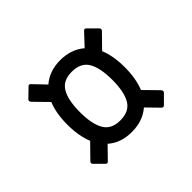

<svg xmlns="http://www.w3.org/2000/svg" viewBox="-97 -660 692 692"><g transform="rotate(-45 249.5 -314.0)"><path d="M113 -118Q107 -111 101 -117L68 -150Q62 -156 69 -163L120 -215Q103 -257 103 -314Q103 -372 120 -413L69 -465Q63 -472 68 -478L101 -510Q107 -517 113 -511L157 -465Q194 -497 249 -497Q305 -497 342 -465L385 -511Q391 -517 397 -511L430 -478Q436 -472 430 -465L379 -413Q396 -372 396 -314Q396 -257 379 -215L430 -163Q436 -156 431 -150L398 -117Q392 -112 386 -118L342 -163Q305 -131 249 -131Q193 -131 157 -163ZM249 -190Q295 -190 313.5 -221.5Q332 -253 332 -314Q332 -375 313.5 -406.5Q295 -438 249 -438Q204 -438 185.5 -406.5Q167 -375 167 -314Q167 -253 185.5 -221.5Q204 -190 249 -190Z"/></g></svg>

Font: Sofia Sans Cond
Style: Regular
Weight: 400
Width: 3
Designer: Botio Nikoltchev, Ani Petrova
Foundry: lettersoup
Version: Version 4.100; ttfautohint (v1.8.3)